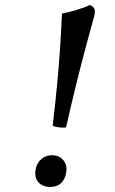

<svg xmlns="http://www.w3.org/2000/svg" viewBox="-20 -734 456 762"><path d="M336 -714Q352 -709 355.5 -696Q359 -683 350 -656Q336 -606 317 -534.5Q298 -463 278.5 -383Q259 -303 242 -228Q228 -227 214 -228.5Q200 -230 189 -235Q200 -326 207 -401.5Q214 -477 218.5 -544.5Q223 -612 226 -680Q252 -685 284 -694.5Q316 -704 336 -714ZM180 8Q148 8 131.5 -12Q115 -32 122 -65Q127 -88 144.5 -103Q162 -118 187 -118Q206 -118 219.5 -109Q233 -100 240 -84Q247 -68 242 -46Q238 -22 222 -7Q206 8 180 8Z"/></svg>

Font: Vollkorn Medium
Style: Italic
Weight: 500
Italic angle: -11°
Designer: Friedrich Althausen
Foundry: Friedrich Althausen
Version: Version 5.000